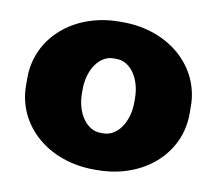

<svg xmlns="http://www.w3.org/2000/svg" viewBox="-66 -610 791 701"><g transform="rotate(10 330.0 -260.0)"><path d="M324 14H336C506 14 633 -98 633 -246V-274C633 -422 506 -534 336 -534H324C154 -534 27 -422 27 -274V-246C27 -98 154 14 324 14ZM324 -122C274 -122 233 -178 233 -253V-267C233 -342 274 -398 324 -398H336C387 -398 427 -342 427 -267V-253C427 -178 386 -122 336 -122Z"/></g></svg>

Font: Fixel Display Black
Style: Regular
Weight: 900
Designer: AlfaBravo + MacPaw
Foundry: Kyrylo Tkachov, Marchela Mozhyna, Serhii Makarenko, Maria Weinstein, Zakhar Kryvoshyya
Version: Version 1.211